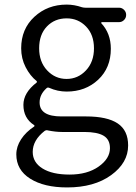

<svg xmlns="http://www.w3.org/2000/svg" viewBox="-20 -571 597 845"><path d="M275.4 253.9Q173.8 253.9 112.8 215.3Q51.8 176.8 51.8 108.4Q51.8 74.2 72.8 42Q93.8 9.8 130.9 -14.6Q131.8 -15.6 131.8 -17.6Q131.8 -19.5 129.9 -20.5Q83 -50.8 83 -109.4Q83 -163.1 141.6 -208Q142.6 -209 142.6 -210.9Q142.6 -212.9 141.6 -213.9Q112.3 -237.3 92.8 -275.4Q73.2 -313.5 73.2 -358.4Q73.2 -443.4 131.3 -497.1Q189.5 -550.8 273.4 -550.8Q306.6 -550.8 340.8 -539.1Q348.6 -537.1 355.5 -537.1H503.9Q516.6 -537.1 525.9 -527.8Q535.2 -518.6 535.2 -505.4Q535.2 -492.2 525.9 -482.9Q516.6 -473.6 503.9 -473.6H428.7Q426.8 -473.6 425.8 -471.7Q424.8 -469.7 425.8 -468.8Q467.8 -423.8 467.8 -356.4Q467.8 -272.5 412.1 -220.2Q356.4 -168 273.4 -168Q233.4 -168 196.3 -184.6Q189.5 -187.5 184.6 -182.6Q154.3 -155.3 154.3 -120.1Q154.3 -58.6 250 -58.6H358.4Q452.1 -58.6 498 -27.8Q543.9 2.9 543.9 69.3Q543.9 145.5 469.2 199.7Q394.5 253.9 275.4 253.9ZM393.6 -358.4Q393.6 -418 358.9 -454.1Q324.2 -490.2 273.4 -490.2Q220.7 -490.2 186.5 -454.6Q152.3 -418.9 152.3 -358.4Q152.3 -298.8 187.5 -261.2Q222.7 -223.6 272.9 -223.6Q323.2 -223.6 358.4 -261.2Q393.6 -298.8 393.6 -358.4ZM286.1 197.3Q364.3 197.3 414.1 162.1Q463.9 127 463.9 81.1Q463.9 43 436 26.4Q408.2 9.8 350.6 9.8H252Q224.6 9.8 190.4 2.9Q188.5 2 186.5 2Q181.6 2 176.8 4.9Q124 45.9 124 97.7Q124 143.6 167 170.4Q210 197.3 286.1 197.3Z"/></svg>

Font: Gen Jyuu Gothic P Normal
Style: Regular
Weight: 300
Designer: [Source Han Sans]
Ryoko NISHIZUKA  (kana & ideographs); Paul D. Hunt (Latin, Greek & Cyrillic); Wenlong ZHANG  (bopomofo
Version: Version 1.002.20150607